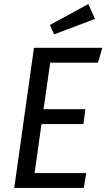

<svg xmlns="http://www.w3.org/2000/svg" viewBox="-20 -924 523 944"><path d="M462 -616H227L194 -387H400L390 -314H184L150 -73H404L392 0H50L147 -689H483ZM447 -831 246 -755 225 -801 414 -904Z"/></svg>

Font: Fira Sans Condensed
Style: Italic
Weight: 400
Width: 3
Italic angle: -8°
Designer: bBox Type GmbH & Carrois Corporate GbR & Edenspiekermann AG
Foundry: bBox Type GmbH & Carrois Corporate GbR & Edenspiekermann AG
Version: Version 4.301